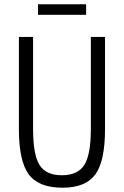

<svg xmlns="http://www.w3.org/2000/svg" viewBox="-20 -862 577 894"><path d="M381 -793H157V-842H381ZM469 -690V-261Q469 -112 424 -50Q379 12 271 12Q160 12 114 -50Q68 -112 68 -261V-690H134V-261Q134 -142 164 -94Q194 -46 268 -46Q342 -46 372.5 -94Q403 -142 403 -261V-690Z"/></svg>

Font: exo2condensed_l
Style: Regular
Weight: 300
Width: 3
Designer: Natanael Gama
Version: Version 1.001;PS 001.001;hotconv 1.0.70;makeotf.lib2.5.58329